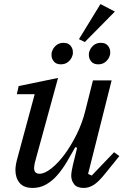

<svg xmlns="http://www.w3.org/2000/svg" viewBox="-20 -914 619 946"><path d="M141 12Q97 12 76.5 -13Q56 -38 56 -76Q56 -99 65 -132L151 -450H63L72 -490L266 -530L152 -114Q150 -105 149 -98Q148 -91 148 -86Q148 -58 175 -58Q200 -58 233 -84Q266 -110 298 -153Q330 -196 358 -252.5Q386 -309 401 -371L438 -518H530L414 -57L432 -49L542 -164L568 -145L500 -61Q465 -17 441 -2.5Q417 12 393 12Q359 12 345 -6.5Q331 -25 331 -48Q331 -60 334 -75.5Q337 -91 339 -100L360 -186L351 -189Q330 -151 308.5 -115Q287 -79 262 -50.5Q237 -22 207 -5Q177 12 141 12ZM280 -597Q257 -597 245.5 -611Q234 -625 234 -641Q234 -646 234 -650Q234 -654 236 -659Q241 -677 256 -690Q271 -703 293 -703Q316 -703 327.5 -689Q339 -675 339 -659Q339 -654 339 -650Q339 -646 337 -641Q332 -623 317 -610Q302 -597 280 -597ZM464 -597Q441 -597 429.5 -611Q418 -625 418 -641Q418 -646 418 -650Q418 -654 420 -659Q425 -677 440 -690Q455 -703 477 -703Q500 -703 511.5 -689Q523 -675 523 -659Q523 -654 523 -650Q523 -646 521 -641Q516 -623 501 -610Q486 -597 464 -597ZM369 -721 475 -894 546 -857 398 -707Z"/></svg>

Font: IBM Plex Serif Text
Style: Italic
Weight: 450
Italic angle: -14°
Designer: Mike Abbink, Paul van der Laan, Pieter van Rosmalen
Foundry: Bold Monday
Version: Version 3.001